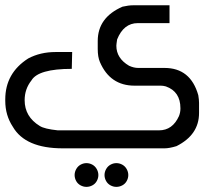

<svg xmlns="http://www.w3.org/2000/svg" viewBox="-20 -564 826 730"><path d="M422.4 56.2Q434.1 56.2 444.8 62Q455.6 67.9 461.7 78.9Q467.8 89.8 467.8 101.6Q467.8 113.3 461.9 124Q456.1 134.8 445.3 140.6Q434.6 146.5 422.4 146.5Q410.6 146.5 399.9 140.6Q389.2 134.8 383.3 124Q377.4 113.3 377.4 101.6Q377.4 89.8 383.5 78.9Q389.6 67.9 400.4 62Q411.1 56.2 422.4 56.2ZM308.6 56.2Q320.3 56.2 331.1 62Q341.8 67.9 347.9 78.9Q354 89.8 354 101.6Q354 113.3 348.1 124Q342.3 134.8 331.5 140.6Q320.8 146.5 308.6 146.5Q296.9 146.5 286.1 140.6Q275.4 134.8 269.5 124Q263.7 113.3 263.7 101.6Q263.7 89.8 269.8 78.9Q275.9 67.9 286.6 62Q297.4 56.2 308.6 56.2ZM584.5 -68.4Q636.2 -68.4 660.6 -123Q666 -136.7 666 -150.9V-152.3Q666 -215.8 610.8 -235.4Q600.6 -238.3 591.3 -238.3H491.7Q398.4 -238.3 359.9 -328.1Q351.6 -347.2 351.6 -377.9V-408.2Q351.6 -497.6 445.8 -538.6Q468.8 -543.9 486.3 -543.9H624.5V-476.1H503.9Q450.2 -476.1 425.3 -414.1Q422.4 -395 422.4 -390.1Q422.4 -342.3 470.7 -314Q488.8 -305.7 505.4 -305.7H605.5Q704.6 -305.7 733.9 -202.1Q736.8 -184.6 736.8 -172.9V-134.3Q736.8 -51.3 650.9 -8.3Q623.5 0 605.5 0H218.8Q76.2 0 28.8 -82Q0 -125.5 0 -180.7V-186Q0 -286.1 87.4 -341.8Q133.3 -366.2 191.4 -366.2H254.4L252.9 -302.2Q125.5 -302.2 99.6 -258.3Q73.7 -225.6 73.7 -183.1Q73.7 -120.1 131.3 -85Q148.9 -73.7 199.7 -68.4Z"/></svg>

Font: Gasq
Style: Regular
Weight: 400
Designer: Husham Jawad
Version: Version 1.00;December 29, 2020;FontCreator 13.0.0.2683 32-bi